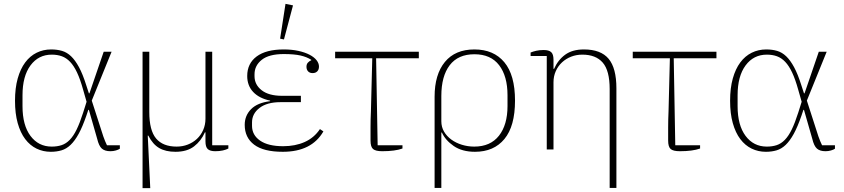

<svg xmlns="http://www.w3.org/2000/svg" viewBox="-20 -777 4386 998"><path d="M603 -4Q596 1 582.5 5Q569 9 554 9Q525 9 509.5 -4.5Q494 -18 485 -56L442 -206H439L429 -176Q409 -118 389 -81.5Q369 -45 347 -24Q325 -3 299.5 4.5Q274 12 244 12Q204 12 170 -4.5Q136 -21 111 -54Q86 -87 72 -137Q58 -187 58 -253Q58 -319 72 -369Q86 -419 111 -452.5Q136 -486 170.5 -503Q205 -520 246 -520Q277 -520 302.5 -512.5Q328 -505 349.5 -484.5Q371 -464 390.5 -428Q410 -392 428 -335L442 -292H445L519 -508H560L457 -254L517 -68Q522 -54 526.5 -43Q531 -32 536 -22H603ZM412 -311Q397 -365 380.5 -400Q364 -435 344.5 -455.5Q325 -476 301.5 -484.5Q278 -493 249 -493Q180 -493 138.5 -437Q97 -381 97 -282V-225Q97 -126 138.5 -70.5Q180 -15 249 -15Q277 -15 300 -22.5Q323 -30 342.5 -50Q362 -70 378.5 -104Q395 -138 412 -191L430 -248Z M721 -508H756V-195Q756 -99 791.5 -57Q827 -15 898 -15Q929 -15 956 -25.5Q983 -36 1003.5 -55Q1024 -74 1036 -101Q1048 -128 1048 -160V-508H1083V-22H1167V-5Q1156 1 1138.5 5Q1121 9 1099 9Q1072 9 1060 -2Q1048 -13 1048 -42V-89H1045Q1025 -44 988.5 -16Q952 12 892 12Q841 12 807.5 -7.5Q774 -27 751 -72H748L761 201H721Z M1450 12Q1350 12 1301 -25Q1252 -62 1252 -128Q1252 -176 1285 -209.5Q1318 -243 1384 -251V-254Q1327 -266 1296 -299Q1265 -332 1265 -382Q1265 -447 1314 -483.5Q1363 -520 1455 -520Q1497 -520 1531 -512.5Q1565 -505 1589 -492.5Q1613 -480 1625.5 -464Q1638 -448 1638 -431Q1638 -415 1629 -406Q1620 -397 1605 -397Q1590 -397 1581.5 -406Q1573 -415 1573 -430Q1573 -443 1580 -451Q1587 -459 1598 -464V-466Q1575 -481 1542 -488.5Q1509 -496 1455 -496Q1378 -496 1340.5 -466Q1303 -436 1303 -391V-381Q1303 -337 1340 -308Q1377 -279 1446 -279H1544V-246H1438Q1368 -246 1329 -216Q1290 -186 1290 -141V-123Q1290 -75 1332 -46Q1374 -17 1452 -17Q1515 -17 1564 -39Q1613 -61 1643 -106L1661 -94Q1600 12 1450 12ZM1436 -576 1464 -757 1503 -749 1456 -572Z M2072 -5Q2033 9 1967 9Q1932 9 1919 -2.5Q1906 -14 1906 -46Q1906 -58 1906 -76Q1906 -94 1906 -114.5Q1906 -135 1906.5 -156.5Q1907 -178 1908 -198L1915 -474H1722V-508H2157V-474H1935L1943 -22H2072Z M2239 -274Q2239 -390 2292.5 -455Q2346 -520 2446 -520Q2546 -520 2601.5 -453.5Q2657 -387 2657 -254Q2657 -121 2602 -54.5Q2547 12 2449 12Q2382 12 2338.5 -18Q2295 -48 2277 -88H2274V200H2239ZM2445 -15Q2529 -15 2573.5 -71.5Q2618 -128 2618 -226V-282Q2618 -381 2574.5 -438Q2531 -495 2446 -495Q2361 -495 2317.5 -438Q2274 -381 2274 -278V-147Q2274 -117 2288 -93Q2302 -69 2326 -51.5Q2350 -34 2381 -24.5Q2412 -15 2445 -15Z M2822 -486H2738V-504Q2750 -509 2767 -513Q2784 -517 2806 -517Q2833 -517 2845 -506Q2857 -495 2857 -467V-419H2860Q2880 -465 2917.5 -492.5Q2955 -520 3015 -520Q3103 -520 3143.5 -471.5Q3184 -423 3184 -318V200H3149V-314Q3149 -410 3113 -451.5Q3077 -493 3007 -493Q2976 -493 2949 -482.5Q2922 -472 2901.5 -453Q2881 -434 2869 -407.5Q2857 -381 2857 -349V0H2822Z M3619 -5Q3580 9 3514 9Q3479 9 3466 -2.5Q3453 -14 3453 -46Q3453 -58 3453 -76Q3453 -94 3453 -114.5Q3453 -135 3453.5 -156.5Q3454 -178 3455 -198L3462 -474H3269V-508H3704V-474H3482L3490 -22H3619Z M4320 -4Q4313 1 4299.5 5Q4286 9 4271 9Q4242 9 4226.5 -4.5Q4211 -18 4202 -56L4159 -206H4156L4146 -176Q4126 -118 4106 -81.5Q4086 -45 4064 -24Q4042 -3 4016.5 4.5Q3991 12 3961 12Q3921 12 3887 -4.5Q3853 -21 3828 -54Q3803 -87 3789 -137Q3775 -187 3775 -253Q3775 -319 3789 -369Q3803 -419 3828 -452.5Q3853 -486 3887.5 -503Q3922 -520 3963 -520Q3994 -520 4019.5 -512.5Q4045 -505 4066.5 -484.5Q4088 -464 4107.5 -428Q4127 -392 4145 -335L4159 -292H4162L4236 -508H4277L4174 -254L4234 -68Q4239 -54 4243.5 -43Q4248 -32 4253 -22H4320ZM4129 -311Q4114 -365 4097.5 -400Q4081 -435 4061.5 -455.5Q4042 -476 4018.5 -484.5Q3995 -493 3966 -493Q3897 -493 3855.5 -437Q3814 -381 3814 -282V-225Q3814 -126 3855.5 -70.5Q3897 -15 3966 -15Q3994 -15 4017 -22.5Q4040 -30 4059.5 -50Q4079 -70 4095.5 -104Q4112 -138 4129 -191L4147 -248Z"/></svg>

Font: IBM Plex Serif ExtLt
Style: Regular
Weight: 200
Designer: Mike Abbink, Paul van der Laan, Pieter van Rosmalen
Foundry: Bold Monday
Version: Version 3.001